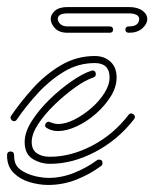

<svg xmlns="http://www.w3.org/2000/svg" viewBox="-40 -526 438 545"><path d="M125 -154Q107 -154 94 -162Q88 -165 88 -170Q88 -175 92.5 -178.5Q97 -182 103 -179Q115 -174 125 -174Q146 -174 171 -186.5Q196 -199 219 -219Q242 -239 256.5 -262Q271 -285 271 -306Q271 -347 229 -347Q182 -347 141.5 -322.5Q101 -298 67.5 -261.5Q34 -225 8 -187Q5 -182 0 -182Q-5 -182 -8.5 -187Q-12 -192 -8 -198Q18 -236 53 -275Q88 -314 132.5 -340.5Q177 -367 229 -367Q256 -367 273.5 -351Q291 -335 291 -306Q291 -279 274.5 -252.5Q258 -226 232.5 -203.5Q207 -181 178 -167.5Q149 -154 125 -154ZM102 -61Q75 -61 52.5 -75Q30 -89 30 -123Q30 -151 50.5 -183Q71 -215 101.5 -244.5Q132 -274 164 -296Q196 -318 219 -325Q220 -325 220.5 -325.5Q221 -326 222 -326Q232 -326 232 -315Q232 -309 225 -306Q203 -299 173.5 -278Q144 -257 115.5 -229.5Q87 -202 68.5 -174Q50 -146 50 -123Q50 -101 64.5 -91Q79 -81 102 -81Q161 -81 221.5 -112.5Q282 -144 325 -200Q328 -204 332 -204Q338 -204 341.5 -198.5Q345 -193 340 -187Q295 -129 230.5 -95Q166 -61 102 -61ZM97 -1Q71 -1 44 -9Q17 -17 -1.5 -35.5Q-20 -54 -20 -85Q-20 -96 -10 -96Q0 -96 0 -85Q0 -66 7.5 -55Q15 -44 34 -35Q49 -28 66.5 -24.5Q84 -21 97 -21Q134 -21 169.5 -35Q205 -49 235 -71Q237 -73 241 -73Q251 -73 251 -63Q251 -58 247 -55Q215 -31 176.5 -16Q138 -1 97 -1ZM152 -433Q128 -433 116 -446Q104 -459 104 -472Q104 -485 116 -495.5Q128 -506 152 -506H326Q350 -506 364 -496Q378 -486 378 -472Q378 -458 364 -445.5Q350 -433 326 -433Q316 -433 316 -442Q316 -451 326 -451Q355 -451 355 -473Q355 -480 347 -484Q339 -488 326 -488H152Q124 -488 124 -472Q124 -465 131 -458Q138 -451 152 -451H271Q281 -451 281 -442Q281 -433 271 -433Z"/></svg>

Font: Neonderthaw
Style: Regular
Weight: 400
Designer: Robert E. Leuschke
Foundry: Robert E. Leuschke
Version: Version 1.010; ttfautohint (v1.8.3)